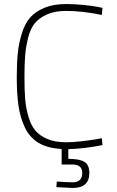

<svg xmlns="http://www.w3.org/2000/svg" viewBox="-20 -729 577 950"><path d="M422 127Q422 201 340 201L259 197L261 169Q305 173 339 173Q387 173 387 127Q387 85 339 85H285V8Q217 5 172 -21.5Q127 -48 103.5 -97.5Q80 -147 71.5 -205.5Q63 -264 63 -347Q63 -416 68 -465.5Q73 -515 88 -563.5Q103 -612 129 -642Q155 -672 200 -690.5Q245 -709 307 -709Q349 -709 394 -704.5Q439 -700 463 -695L487 -690L484 -655Q388 -675 307 -675Q252 -675 213.5 -658Q175 -641 153 -615Q131 -589 119.5 -543.5Q108 -498 104.5 -455Q101 -412 101 -347Q101 -283 104.5 -239.5Q108 -196 120.5 -152.5Q133 -109 155 -83Q177 -57 215 -41Q253 -25 307 -25Q339 -25 383 -30Q427 -35 456 -40L484 -45L487 -11Q395 7 318 9V57Q374 57 398 72Q422 87 422 127Z"/></svg>

Font: TypoPRO Titillium Maps
Style: 1 wt
Weight: 100
Designer: Campivisivi
Foundry: Accademia di Belle Arti di Urbino and students of MA course of Visual design
Version: Version 001.001